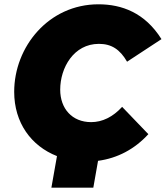

<svg xmlns="http://www.w3.org/2000/svg" viewBox="-20 -732 771 893"><path d="M219 141H414L436 16C526 4 606 -38 670 -108L548 -235C505 -188 456 -164 404 -164C315 -164 260 -227 260 -315C260 -417 323 -528 440 -528C499 -528 538 -502 571 -445L731 -550C654 -673 546 -712 438 -712C206 -712 46 -514 46 -305C46 -161 125 -53 245 -6Z"/></svg>

Font: Fixel Display 20240404 Black
Style: Italic
Weight: 900
Italic angle: -10°
Designer: AlfaBravo + MacPaw
Foundry: Kyrylo Tkachov, Marchela Mozhyna, Serhii Makarenko, Maria Weinstein, Zakhar Kryvoshyya
Version: Version 1.211;Glyphs 3.2 (3225)